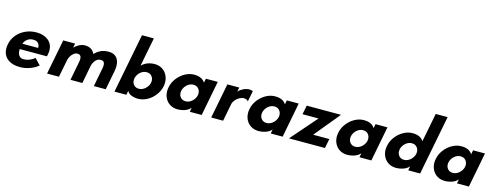

<svg xmlns="http://www.w3.org/2000/svg" viewBox="-20 -1540 6053 2339"><g transform="rotate(15 3006.0 -370.0)"><path d="M7 -170Q7 -192 12 -220Q25 -288 68.5 -340.5Q112 -393 176 -422Q240 -451 314 -451Q406 -451 463.5 -404.5Q521 -358 521 -276Q521 -257 516 -230L510 -202H167Q164 -152 184 -123Q204 -94 241 -94Q283 -94 321.5 -110.5Q360 -127 381 -148L454 -72Q416 -37 353 -13.5Q290 10 224 10Q124 10 65.5 -38.5Q7 -87 7 -170ZM380 -273Q382 -307 362.5 -331Q343 -355 298 -355Q255 -355 225.5 -333Q196 -311 181 -273Z M652 -441H802L791 -387Q821 -417 855.5 -434Q890 -451 926 -451Q969 -451 1001 -432Q1033 -413 1048 -376Q1088 -416 1129.5 -433.5Q1171 -451 1224 -451Q1292 -451 1325.5 -411Q1359 -371 1359 -304Q1359 -276 1353 -244L1306 0H1156L1203 -244Q1206 -259 1206 -275Q1206 -330 1156 -330Q1116 -330 1089.5 -298.5Q1063 -267 1054 -224L1011 0H861L908 -244Q911 -259 911 -275Q911 -330 861 -330Q837 -330 815 -312.5Q793 -295 778 -269Q763 -243 759 -220L716 0H566Z M1576 -53 1566 0H1416L1562 -750H1712L1641 -387Q1705 -451 1805 -451Q1858 -451 1898.5 -426Q1939 -401 1961 -358.5Q1983 -316 1983 -265Q1983 -240 1979 -220Q1967 -159 1928 -106.5Q1889 -54 1832.5 -22Q1776 10 1715 10Q1668 10 1629.5 -5.5Q1591 -21 1576 -53ZM1692 -110Q1725 -110 1754.5 -129Q1784 -148 1802.5 -178.5Q1821 -209 1821 -241Q1821 -279 1797.5 -304.5Q1774 -330 1735 -330Q1702 -330 1672.5 -311Q1643 -292 1625 -261Q1607 -230 1607 -197Q1607 -160 1630.5 -135Q1654 -110 1692 -110Z M2034 -174Q2034 -193 2039 -220Q2050 -281 2089.5 -334Q2129 -387 2185.5 -419Q2242 -451 2303 -451Q2401 -451 2441 -387L2451 -440H2601L2516 0H2366L2376 -53Q2349 -21 2304 -5.5Q2259 10 2213 10Q2160 10 2119 -14.5Q2078 -39 2056 -81Q2034 -123 2034 -174ZM2282 -110Q2315 -110 2344.5 -129Q2374 -148 2392.5 -178.5Q2411 -209 2411 -241Q2411 -279 2387.5 -304.5Q2364 -330 2325 -330Q2292 -330 2262.5 -311Q2233 -292 2215 -261Q2197 -230 2197 -197Q2197 -160 2220.5 -135Q2244 -110 2282 -110Z M2722 -441H2872L2861 -387Q2885 -414 2923 -432.5Q2961 -451 3000 -451Q3010 -451 3022.5 -448Q3035 -445 3043 -441L3016 -305Q3001 -330 2959 -330Q2932 -330 2903.5 -313.5Q2875 -297 2854.5 -271.5Q2834 -246 2829 -220L2786 0H2636Z M3055 -174Q3055 -193 3060 -220Q3071 -281 3110.5 -334Q3150 -387 3206.5 -419Q3263 -451 3324 -451Q3422 -451 3462 -387L3472 -440H3622L3537 0H3387L3397 -53Q3370 -21 3325 -5.5Q3280 10 3234 10Q3181 10 3140 -14.5Q3099 -39 3077 -81Q3055 -123 3055 -174ZM3303 -110Q3336 -110 3365.5 -129Q3395 -148 3413.5 -178.5Q3432 -209 3432 -241Q3432 -279 3408.5 -304.5Q3385 -330 3346 -330Q3313 -330 3283.5 -311Q3254 -292 3236 -261Q3218 -230 3218 -197Q3218 -160 3241.5 -135Q3265 -110 3303 -110Z M3902 -327H3700L3723 -441H4155L3890 -119H4094L4071 0H3617Z M4174 -174Q4174 -193 4179 -220Q4190 -281 4229.5 -334Q4269 -387 4325.5 -419Q4382 -451 4443 -451Q4541 -451 4581 -387L4591 -440H4741L4656 0H4506L4516 -53Q4489 -21 4444 -5.5Q4399 10 4353 10Q4300 10 4259 -14.5Q4218 -39 4196 -81Q4174 -123 4174 -174ZM4422 -110Q4455 -110 4484.5 -129Q4514 -148 4532.5 -178.5Q4551 -209 4551 -241Q4551 -279 4527.5 -304.5Q4504 -330 4465 -330Q4432 -330 4402.5 -311Q4373 -292 4355 -261Q4337 -230 4337 -197Q4337 -160 4360.5 -135Q4384 -110 4422 -110Z M4789 -174Q4789 -193 4794 -220Q4805 -281 4844.5 -334Q4884 -387 4940.5 -419Q4997 -451 5058 -451Q5156 -451 5196 -387L5267 -750H5417L5271 0H5121L5131 -53Q5104 -21 5059 -5.5Q5014 10 4968 10Q4915 10 4874 -14.5Q4833 -39 4811 -81Q4789 -123 4789 -174ZM5037 -110Q5070 -110 5099.5 -129Q5129 -148 5147.5 -178.5Q5166 -209 5166 -241Q5166 -279 5142.5 -304.5Q5119 -330 5080 -330Q5047 -330 5017.5 -311Q4988 -292 4970 -261Q4952 -230 4952 -197Q4952 -160 4975.5 -135Q4999 -110 5037 -110Z M5404 -174Q5404 -193 5409 -220Q5420 -281 5459.5 -334Q5499 -387 5555.5 -419Q5612 -451 5673 -451Q5771 -451 5811 -387L5821 -440H5971L5886 0H5736L5746 -53Q5719 -21 5674 -5.5Q5629 10 5583 10Q5530 10 5489 -14.5Q5448 -39 5426 -81Q5404 -123 5404 -174ZM5652 -110Q5685 -110 5714.5 -129Q5744 -148 5762.5 -178.5Q5781 -209 5781 -241Q5781 -279 5757.5 -304.5Q5734 -330 5695 -330Q5662 -330 5632.5 -311Q5603 -292 5585 -261Q5567 -230 5567 -197Q5567 -160 5590.5 -135Q5614 -110 5652 -110Z"/></g></svg>

Font: Teachers
Style: Bold Italic
Weight: 700
Designer: Alfredo Marco Pradil & Chank Diesel
Version: Version 0.009